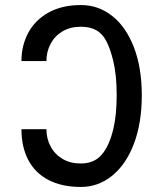

<svg xmlns="http://www.w3.org/2000/svg" viewBox="-20 -743 640 761"><path d="M65 -231H164Q164 -193.5 180.8 -162.2Q197.5 -131 228.2 -113Q259 -95 300 -95Q353 -95 383 -129.8Q413 -164.5 429 -231Q442.5 -287.5 442.5 -366Q442.5 -445 429 -501Q417 -550.5 401.5 -580Q386 -609.5 361.8 -623.2Q337.5 -637 300 -637Q259 -637 228.2 -619Q197.5 -601 180.8 -569.8Q164 -538.5 164 -501H65Q65 -562.5 92 -613Q119 -663.5 172.2 -693.2Q225.5 -723 301 -723Q370 -723 424.8 -679.8Q479.5 -636.5 510.8 -555.5Q542 -474.5 542 -365Q542 -255.5 510.8 -173.2Q479.5 -91 424.5 -46.5Q369.5 -2 301 -2Q224.5 -2 171.5 -30Q118.5 -58 91.8 -109.5Q65 -161 65 -231Z"/></svg>

Font: JuliaMono
Style: Regular
Weight: 400
Monospace: yes
Designer: cormullion
Foundry: corm
Version: Version 0.055; ttfautohint (v1.8.4)